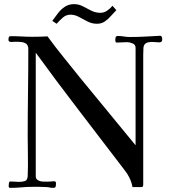

<svg xmlns="http://www.w3.org/2000/svg" viewBox="-20 -907 820 929"><path d="M765 -717Q765 -713 763 -708Q761 -703 756 -703Q755 -702 753 -702Q744 -702 735 -703Q726 -704 717 -704Q693 -704 684 -696.5Q675 -689 674 -675Q673 -661 673 -642V-12Q673 -9 671.5 -5.5Q670 -2 666 -2H621Q617 -25 606.5 -46.5Q596 -68 582 -85Q474 -227 365.5 -368Q257 -509 153 -652V-55Q153 -41 163.5 -35Q174 -29 187.5 -28.5Q201 -28 211 -28Q219 -28 226.5 -29Q234 -30 242 -30Q251 -30 251 -20Q251 -12 249.5 -5Q248 2 237 2Q228 2 219 0Q210 -2 200 -2Q184 -3 168.5 -3Q153 -3 138 -3Q110 -3 83.5 -0.5Q57 2 29 2Q22 2 22 -7Q22 -12 23 -20.5Q24 -29 31 -29Q42 -29 52 -28Q62 -27 72 -27Q88 -27 100.5 -31Q113 -35 114 -55Q116 -103 115 -151.5Q114 -200 114 -248Q114 -353 115.5 -458.5Q117 -564 117 -669Q117 -687 107.5 -694.5Q98 -702 84 -703.5Q70 -705 56 -705Q51 -705 45 -704.5Q39 -704 34 -704Q21 -704 21 -714Q21 -721 22.5 -726.5Q24 -732 33 -732Q59 -732 85 -730.5Q111 -729 137 -729Q155 -729 173.5 -729.5Q192 -730 210 -731Q247 -680 286 -632Q325 -584 364 -535Q432 -452 500 -369.5Q568 -287 636 -204V-676Q636 -691 621.5 -697Q607 -703 595 -703Q582 -703 570 -702Q558 -701 545 -701Q541 -701 539.5 -704.5Q538 -708 538 -712Q538 -714 538 -717Q538 -720 539 -723L540 -728Q543 -733 550 -733Q564 -733 579 -730.5Q594 -728 608 -728Q646 -728 683 -730Q720 -732 757 -734Q763 -730 764 -726.5Q765 -723 765 -717ZM543 -858Q530 -845 516.5 -829.5Q503 -814 487 -803Q471 -792 449 -792Q425 -792 403.5 -803Q382 -814 362 -825Q342 -836 321 -836Q300 -836 283.5 -821.5Q267 -807 254 -792L233 -806Q246 -824 260.5 -843Q275 -862 294 -874.5Q313 -887 338 -887Q361 -887 381 -876.5Q401 -866 421.5 -855.5Q442 -845 466 -845Q483 -845 498.5 -855.5Q514 -866 524 -879Z"/></svg>

Font: Kaisei Opti
Style: Regular
Weight: 400
Designer: Font-Kai, 金井和夫
Foundry: KAZUO KANAI
Version: Version 5.003